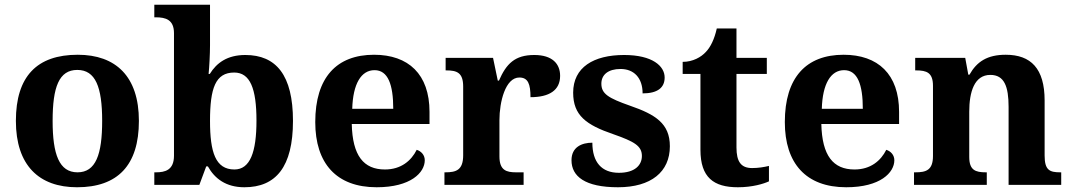

<svg xmlns="http://www.w3.org/2000/svg" viewBox="-20 -780 4523 810"><path d="M305 10C476 10 566 -82 566 -270C566 -458 468 -549 308 -549C136 -549 47 -458 47 -270C47 -82 145 10 305 10ZM307 -53C230 -53 202 -128 202 -270C202 -413 229 -485 306 -485C383 -485 411 -413 411 -270C411 -128 384 -53 307 -53Z M1011 10C1144 10 1216 -76 1216 -270C1216 -463 1145 -548 1015 -548C939 -548 894 -515 865 -468H860C863 -496 866 -553 866 -589V-760H631V-707H637C679 -707 714 -697 714 -640V-123C714 -62 676 -53 638 -53H631V0H821L850 -78H857C886 -26 934 10 1011 10ZM969 -65C889 -65 866 -138 866 -270C866 -408 889 -474 968 -474C1035 -474 1062 -407 1062 -271C1062 -138 1035 -65 969 -65Z M1569 10C1713 10 1772 -52 1772 -104C1772 -126 1757 -142 1738 -148C1715 -102 1672 -65 1604 -65C1514 -65 1467 -123 1464 -257H1792V-308C1792 -467 1703 -549 1558 -549C1400 -549 1310 -453 1310 -265C1310 -91 1399 10 1569 10ZM1639 -321H1466C1469 -427 1504 -484 1560 -484C1617 -484 1639 -423 1639 -321Z M1855 0H2189V-53H2157C2117 -53 2087 -61 2087 -120V-273C2087 -350 2112 -453 2171 -453C2208 -453 2218 -425 2218 -370C2297 -370 2343 -399 2343 -460C2343 -511 2310 -548 2234 -548C2152 -548 2116 -511 2085 -440H2080L2060 -536H1860V-483H1863C1907 -483 1934 -474 1934 -415V-125C1934 -62 1904 -53 1859 -53H1855Z M2587 10C2727 10 2806 -55 2806 -163C2806 -259 2745 -297 2638 -334C2547 -366 2517 -384 2517 -427C2517 -465 2546 -489 2598 -489C2654 -489 2691 -452 2691 -386C2754 -386 2784 -410 2784 -453C2784 -501 2733 -548 2613 -548C2484 -548 2398 -496 2398 -389C2398 -293 2453 -253 2567 -214C2655 -183 2688 -165 2688 -122C2688 -83 2658 -51 2591 -51C2518 -51 2479 -96 2479 -178C2435 -178 2391 -160 2391 -104C2391 -36 2448 10 2587 10Z M3093 10C3155 10 3203 -5 3224 -15V-80C3203 -75 3179 -71 3153 -71C3106 -71 3087 -98 3087 -158V-468H3215V-536H3087V-660H3004C2994 -615 2978 -582 2958 -561C2938 -539 2903 -519 2860 -519V-468H2935V-148C2935 -31 2991 10 3093 10Z M3550 10C3694 10 3753 -52 3753 -104C3753 -126 3738 -142 3719 -148C3696 -102 3653 -65 3585 -65C3495 -65 3448 -123 3445 -257H3773V-308C3773 -467 3684 -549 3539 -549C3381 -549 3291 -453 3291 -265C3291 -91 3380 10 3550 10ZM3620 -321H3447C3450 -427 3485 -484 3541 -484C3598 -484 3620 -423 3620 -321Z M3836 0H4143V-53H4139C4095 -53 4069 -62 4069 -118V-309C4069 -391 4090 -464 4158 -464C4217 -464 4235 -415 4235 -329V0H4457V-53H4453C4408 -53 4387 -62 4387 -124V-356C4387 -491 4329 -549 4223 -549C4145 -549 4101 -520 4070 -465H4065L4052 -536H3841V-483H3845C3889 -483 3916 -474 3916 -418V-122C3916 -62 3887 -53 3842 -53H3836Z"/></svg>

Font: Noto Serif Georgian Bold
Style: Regular
Weight: 700
Designer: Monotype Design Team, Akaki Razmadze
Foundry: Google LLC
Version: Version 2.003